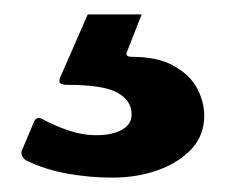

<svg xmlns="http://www.w3.org/2000/svg" viewBox="-20 -25 314 267"><path d="M264 136Q264 163 246.5 182Q229 201 200 211.5Q171 222 136 222Q105 222 74 216.5Q43 211 16 198Q7 191 11 183L27 145Q30 137 38 140Q54 149 74 156Q94 163 114 163Q136 163 149.5 155.5Q163 148 163 134Q163 115 143.5 104Q124 93 74 93Q67 93 64 91Q61 89 64 82L102 -5H177L157 46Q153 54 163 54Q200 54 222.5 67Q245 80 254.5 98.5Q264 117 264 136Z"/></svg>

Font: Libre Franklin ExtraBold
Style: Regular
Weight: 800
Designer: Pablo Impallari, Rodrigo Fuenzalida, Nhung Nguyen
Foundry: Impallari Type
Version: Version 3.000